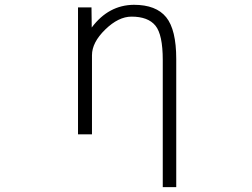

<svg xmlns="http://www.w3.org/2000/svg" viewBox="-20 -553 1040 792"><path d="M358.4 -439.5Q427.7 -532.2 532.2 -533.2Q624 -533.2 665.5 -481.9Q707 -430.7 707 -309.6V218.8H651.4V-305.7Q651.4 -410.2 621.1 -447.3Q590.8 -484.4 522.5 -484.4Q468.8 -484.4 414.1 -431.2Q359.4 -377.9 359.4 -325.2V1H301.8V-522.5H357.4Z"/></svg>

Font: GenEi Gothic M Light
Style: Regular
Weight: 300
Designer: o_tamon (Modified); [Source Han Sans]
Ryoko NISHIZUKA  (kana & ideographs); Paul D. Hunt (Latin, Greek & Cyrillic); Wenl
Version: Version 1.1a;Original Version 1.004